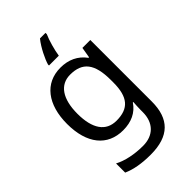

<svg xmlns="http://www.w3.org/2000/svg" viewBox="-294 -864 1203 1203"><g transform="rotate(-45 307.5 -263.0)"><path d="M363 -754V-766H314C278 -722 244 -651 234 -615V-606H321C327 -649 347 -720 363 -754ZM275 -546C137 -546 55 -438 55 -267C55 -92 137 10 276 10C349 10 405 -16 442 -71H446C445 -59 443 -21 443 -5V16C443 110 387 167 295 167C218 167 148 152 97 125V206C148 229 212 240 290 240C454 240 530 162 530 9V-536H460L448 -465H443C403 -520 345 -546 275 -546ZM287 -472C395 -472 444 -413 444 -267V-246C444 -117 397 -62 289 -62C195 -62 146 -134 146 -266C146 -398 197 -472 287 -472Z"/></g></svg>

Font: Noto Sans Caucasian Albanian
Style: Regular
Weight: 400
Designer: Monotype Design Team
Foundry: Monotype Imaging Inc.
Version: Version 2.005